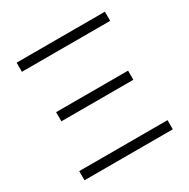

<svg xmlns="http://www.w3.org/2000/svg" viewBox="-162 -869 1004 1018"><g transform="rotate(-30 340.0 -360.0)"><path d="M610.5 -664V-720H70V-664ZM560.5 -332V-388H120V-332ZM610.5 0V-56H70V0Z"/></g></svg>

Font: Vela Sans Light
Style: Regular
Weight: 300
Designer: Principal design: Mikhail Sharanda - project Manrope.
Design modification: Ravid Balaliev
Foundry: Mikhail Sharanda
Version: Version 1.001